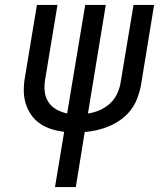

<svg xmlns="http://www.w3.org/2000/svg" viewBox="-20 -755 642 775"><path d="M202 0 239 -223Q212 -226 187 -234Q162 -242 141 -256.5Q120 -271 105.5 -292Q91 -313 83.5 -338Q76 -363 76 -390.5Q76 -418 81 -445L129 -735H212L162 -433Q158 -409 160.5 -385.5Q163 -362 175.5 -343Q188 -324 208 -313Q228 -302 251 -297L324 -735H407L335 -297Q358 -300 380.5 -309.5Q403 -319 421.5 -335Q440 -351 451 -373Q462 -395 466 -417L519 -735H602L548 -405Q543 -381 533.5 -356.5Q524 -332 507.5 -310.5Q491 -289 469 -273Q447 -257 422.5 -246.5Q398 -236 372.5 -230Q347 -224 322 -222L286 0Z"/></svg>

Font: Iosevka SS04 Extended Oblique
Style: Regular
Weight: 400
Width: 7
Italic angle: -9°
Monospace: yes
Designer: Belleve Invis
Foundry: Belleve Invis
Version: Version 19.0.0; ttfautohint (v1.8.4)